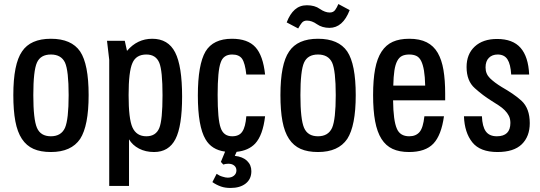

<svg xmlns="http://www.w3.org/2000/svg" viewBox="-20 -743 2673 951"><path d="M46 -272Q46 -426 89 -488Q131 -551 232 -551Q334 -551 377 -488Q419 -425 419 -272Q419 -120 377 -55Q333 10 232 10Q181 10 146 -5.5Q111 -21 88.5 -55Q66 -89 56 -142.5Q46 -196 46 -272ZM145 -272Q145 -152 163 -110Q181 -68 232 -68Q283 -68 302 -110Q320 -152 320 -272Q320 -393 302 -433Q283 -473 232 -473Q181 -473 163 -433Q145 -393 145 -272Z M521 178V-447L510 -541H598L609 -491Q660 -551 734 -551Q813 -551 847.5 -483.5Q882 -416 882 -265Q882 -118 849 -54Q816 10 743 10Q701 10 668.5 -7Q636 -24 619 -53V178ZM617 -272Q617 -154 636 -112Q656 -68 705 -68Q752 -68 769 -109Q785 -148 785 -271Q785 -393 769 -432Q752 -473 705 -473Q654 -473 636 -431Q617 -389 617 -272Z M1244 -32Q1211 3 1152 9L1143 29Q1182 33 1204 54Q1225 74 1225 105Q1225 144 1197 166Q1169 188 1122 188Q1095 188 1075 181Q1052 173 1032 159L1053 118Q1067 128 1082 132Q1097 137 1108 137Q1127 137 1139 127Q1151 117 1151 101Q1151 86 1140 77Q1129 68 1111 68Q1097 68 1086 72L1074 59L1095 8Q1028 -1 998 -53Q960 -117 960 -270Q960 -423 998 -488Q1036 -551 1129 -551Q1207 -551 1245 -509.5Q1283 -468 1293 -374H1200Q1194 -430 1179 -452Q1164 -473 1130 -473Q1086 -473 1073 -433Q1058 -393 1058 -273Q1058 -151 1073 -110Q1087 -68 1130 -68Q1165 -68 1180 -91Q1196 -114 1200 -167H1293Q1282 -73 1244 -32Z M1369 -272Q1369 -426 1412 -488Q1454 -551 1555 -551Q1657 -551 1700 -488Q1742 -425 1742 -272Q1742 -120 1700 -55Q1656 10 1555 10Q1504 10 1469 -5.5Q1434 -21 1411.5 -55Q1389 -89 1379 -142.5Q1369 -196 1369 -272ZM1468 -272Q1468 -152 1486 -110Q1504 -68 1555 -68Q1606 -68 1625 -110Q1643 -152 1643 -272Q1643 -393 1625 -433Q1606 -473 1555 -473Q1504 -473 1486 -433Q1468 -393 1468 -272ZM1457 -602 1400 -632Q1416 -674 1440.5 -695.5Q1465 -717 1500 -717Q1539 -717 1564 -699Q1590 -681 1613 -681Q1631 -681 1640 -693.5Q1649 -706 1656 -723L1712 -693Q1678 -605 1612 -605Q1576 -605 1550 -623Q1525 -641 1500 -641Q1484 -641 1475 -630Q1466 -619 1457 -602Z M2007 -68Q2040 -68 2058 -89Q2076 -110 2082 -167H2179Q2166 -73 2126.5 -31.5Q2087 10 2006 10Q1958 10 1924.5 -5.5Q1891 -21 1869.5 -55Q1848 -89 1838 -142.5Q1828 -196 1828 -272Q1828 -348 1838 -401Q1848 -454 1870 -487.5Q1892 -521 1925.5 -536Q1959 -551 2007 -551Q2059 -551 2093.5 -533.5Q2128 -516 2148 -481.5Q2168 -447 2176.5 -396.5Q2185 -346 2185 -280V-246H1927Q1928 -145 1946 -105Q1962 -68 2007 -68ZM2007 -473Q1986 -473 1971.5 -466Q1957 -459 1947.5 -441Q1938 -423 1933.5 -393.5Q1929 -364 1928 -319H2086Q2085 -364 2080 -393.5Q2075 -423 2066 -441Q2057 -459 2042.5 -466Q2028 -473 2007 -473Z M2604 -133Q2604 -67 2564.5 -28.5Q2525 10 2444 10Q2358 10 2319.5 -38Q2281 -86 2278 -167H2367Q2369 -116 2386.5 -92Q2404 -68 2441 -68Q2508 -68 2508 -134Q2508 -154 2500.5 -169Q2493 -184 2480 -197Q2467 -210 2450 -221Q2433 -232 2414 -244Q2393 -257 2372.5 -272.5Q2352 -288 2332 -306Q2291 -342 2291 -411Q2291 -475 2331.5 -512.5Q2372 -550 2442 -550Q2520 -550 2558.5 -506Q2597 -462 2601 -374H2512Q2509 -425 2493.5 -449Q2478 -473 2445 -473Q2418 -473 2401.5 -456.5Q2385 -440 2385 -409Q2385 -377 2407 -355.5Q2429 -334 2465 -312Q2493 -296 2517.5 -279.5Q2542 -263 2563 -244Q2604 -206 2604 -133Z"/></svg>

Font: Medium
Style: Regular
Weight: 500
Designer: Fernando Haro
Foundry: deFharo
Version: Version 1.787